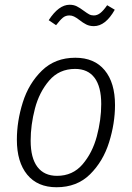

<svg xmlns="http://www.w3.org/2000/svg" viewBox="-20 -777 555 808"><path d="M51 -189Q51 -267 76 -346.5Q101 -426 156.5 -480Q212 -534 297 -534Q377 -534 420.5 -481.5Q464 -429 464 -335Q464 -258 439 -178Q414 -98 359 -43.5Q304 11 218 11Q138 11 94.5 -42Q51 -95 51 -189ZM406 -339Q406 -412 378 -449.5Q350 -487 296 -487Q229 -487 187 -438Q145 -389 127 -320Q109 -251 109 -185Q109 -112 137.5 -74.5Q166 -37 220 -37Q286 -37 327.5 -85.5Q369 -134 387.5 -203.5Q406 -273 406 -339ZM314 -693Q301 -703 291.5 -707.5Q282 -712 272 -712Q256 -712 244.5 -702.5Q233 -693 216 -671L185 -692Q227 -757 273 -757Q290 -757 303 -750.5Q316 -744 332 -732Q347 -721 355.5 -716.5Q364 -712 375 -712Q389 -712 402 -722Q415 -732 431 -755L463 -736Q424 -667 375 -667Q357 -667 343 -674Q329 -681 314 -693Z"/></svg>

Font: Fira Sans Condensed Light
Style: Italic
Weight: 300
Width: 3
Italic angle: -8°
Designer: Carrois Corporate & Edenspiekermann AG
Foundry: Carrois Corporate GbR & Edenspiekermann AG
Version: Version 4.203